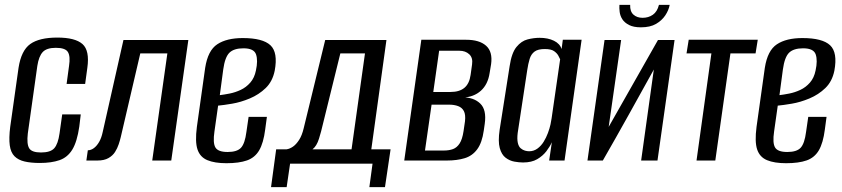

<svg xmlns="http://www.w3.org/2000/svg" viewBox="-20 -658 3451 787"><path d="M143 10Q107 10 81 4Q55 -2 39.5 -17.5Q24 -33 20 -62.5Q16 -92 22 -139L56 -380Q67 -451 104 -477.5Q141 -504 215 -504Q288 -504 318 -477.5Q348 -451 338 -380L329 -314H253L263 -388Q269 -427 258.5 -444.5Q248 -462 209 -462Q171 -462 155 -444.5Q139 -427 133 -388L94 -111Q89 -68 99.5 -50.5Q110 -33 148 -33Q187 -33 202.5 -50.5Q218 -68 224 -111L235 -189H311L305 -139Q296 -77 276.5 -45Q257 -13 224 -1.5Q191 10 143 10Z M334 0 340 -42Q353 -42 365 -51Q377 -60 386.5 -76.5Q396 -93 401 -117L486 -494H752L682 0H604L666 -439H555L475 -96Q472 -83 466.5 -66.5Q461 -50 451.5 -35Q442 -20 424.5 -10Q407 0 379 0Z M908 11Q860 11 830 -1.5Q800 -14 789.5 -45.5Q779 -77 787 -138L821 -380Q832 -451 870.5 -476.5Q909 -502 975 -502Q1057 -502 1088.5 -472.5Q1120 -443 1106 -368Q1097 -324 1069 -297Q1041 -270 1004 -254.5Q967 -239 931.5 -233Q896 -227 874 -225L859 -119Q852 -72 863 -53.5Q874 -35 913 -35Q952 -35 968 -52.5Q984 -70 990 -117L999 -179H1074L1067 -127Q1060 -72 1042.5 -42Q1025 -12 992.5 -0.5Q960 11 908 11ZM881 -268Q898 -270 921 -274.5Q944 -279 966.5 -289.5Q989 -300 1006 -319.5Q1023 -339 1029 -369Q1038 -410 1029.5 -435Q1021 -460 978 -460Q939 -460 920.5 -442Q902 -424 895 -373Z M1091 109 1112 -46H1155Q1168 -48 1181 -57Q1194 -66 1206 -84.5Q1218 -103 1225 -133L1313 -494H1564L1502 -46H1581L1558 109H1494L1507 13H1169L1155 109ZM1261 -46H1421L1476 -439H1375L1303 -147Q1297 -120 1287.5 -89.5Q1278 -59 1261 -46Z M1637 0 1707 -495H1891Q1945 -495 1972.5 -470.5Q2000 -446 1993 -395L1987 -359Q1980 -312 1951 -286Q1922 -260 1877 -258V-259Q1922 -259 1948.5 -233.5Q1975 -208 1967 -151L1963 -123Q1956 -73 1936 -46Q1916 -19 1884.5 -9.5Q1853 0 1812 0ZM1722 -41H1799Q1821 -41 1837 -47Q1853 -53 1864 -70Q1875 -87 1880 -120L1886 -161Q1889 -188 1881.5 -202.5Q1874 -217 1858 -223Q1842 -229 1821 -229H1749ZM1756 -281H1827Q1863 -281 1883.5 -298Q1904 -315 1909 -351L1915 -394Q1919 -421 1903.5 -435.5Q1888 -450 1863 -450H1780Z M2124 8Q2108 8 2088.5 4.5Q2069 1 2052.5 -11.5Q2036 -24 2028.5 -51Q2021 -78 2028 -126L2069 -387Q2077 -441 2097 -465.5Q2117 -490 2142.5 -496.5Q2168 -503 2192 -503Q2226 -503 2250.5 -491Q2275 -479 2282 -457L2287 -495H2364L2294 0H2231L2242 -75Q2234 -57 2219.5 -38Q2205 -19 2182 -5.5Q2159 8 2124 8ZM2149 -38Q2168 -38 2183 -49Q2198 -60 2208.5 -77Q2219 -94 2226 -113Q2233 -132 2236.5 -148Q2240 -164 2241 -173L2276 -415Q2274 -420 2268.5 -430Q2263 -440 2251 -448.5Q2239 -457 2213 -457Q2185 -457 2171 -446.5Q2157 -436 2151 -416.5Q2145 -397 2141 -370L2102 -113Q2099 -88 2102.5 -72.5Q2106 -57 2114.5 -50Q2123 -43 2132 -40.5Q2141 -38 2149 -38Z M2388 0 2458 -494H2526L2475 -138L2677 -494H2745L2675 0H2608L2660 -373Q2608 -279 2556.5 -186.5Q2505 -94 2451 0ZM2607 -546Q2577 -546 2558.5 -555.5Q2540 -565 2531 -579Q2522 -593 2520 -609Q2518 -625 2519 -638H2563Q2562 -611 2576.5 -598Q2591 -585 2614 -585Q2638 -585 2656 -597.5Q2674 -610 2681 -638H2725Q2721 -616 2707 -595Q2693 -574 2669 -560Q2645 -546 2607 -546Z M2835 0 2896 -439H2794L2803 -495H3086L3077 -439H2974L2912 0Z M3202 11Q3154 11 3124 -1.5Q3094 -14 3083.5 -45.5Q3073 -77 3081 -138L3115 -380Q3126 -451 3164.5 -476.5Q3203 -502 3269 -502Q3351 -502 3382.5 -472.5Q3414 -443 3400 -368Q3391 -324 3363 -297Q3335 -270 3298 -254.5Q3261 -239 3225.5 -233Q3190 -227 3168 -225L3153 -119Q3146 -72 3157 -53.5Q3168 -35 3207 -35Q3246 -35 3262 -52.5Q3278 -70 3284 -117L3293 -179H3368L3361 -127Q3354 -72 3336.5 -42Q3319 -12 3286.5 -0.5Q3254 11 3202 11ZM3175 -268Q3192 -270 3215 -274.5Q3238 -279 3260.5 -289.5Q3283 -300 3300 -319.5Q3317 -339 3323 -369Q3332 -410 3323.5 -435Q3315 -460 3272 -460Q3233 -460 3214.5 -442Q3196 -424 3189 -373Z"/></svg>

Font: Alumni Sans Medium
Style: Italic
Weight: 500
Italic angle: -8°
Designer: Robert E. Leuschke
Foundry: Robert E. Leuschke
Version: Version 1.016